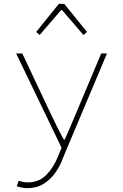

<svg xmlns="http://www.w3.org/2000/svg" viewBox="-20 -756 640 998"><path d="M122 222Q109 222 93 219Q77 216 67 212L77 184Q86 187 99 189.5Q112 192 125 192Q183 192 221 153Q259 114 282 56L300 12L64 -478H96L244 -164Q258 -134 276 -98Q294 -62 312 -30H316Q331 -62 346 -98Q361 -134 374 -164L506 -478H536L306 68Q293 105 268.5 140.5Q244 176 207.5 199Q171 222 122 222ZM186 -574 168 -590 286 -736H314L432 -590L414 -574L302 -704H298Z"/></svg>

Font: Source Code Pro ExtraLight ExtraLight
Style: Regular
Weight: 250
Monospace: yes
Version: Version 1.018;hotconv 1.0.116;makeotfexe 2.5.65601